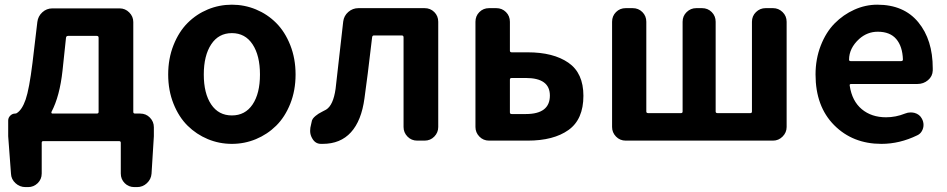

<svg xmlns="http://www.w3.org/2000/svg" viewBox="-20 -594 4001 811"><path d="M267.6 -442.4Q259.8 -442.4 258.8 -434.6L244.1 -295.9Q232.4 -187.5 197.3 -121.1Q196.3 -118.2 197.8 -116.2Q199.2 -114.3 201.2 -114.3H388.7Q396.5 -114.3 396.5 -121.1V-434.6Q396.5 -442.4 388.7 -442.4ZM543 -121.1Q543 -114.3 550.8 -114.3H572.3Q596.7 -114.3 613.3 -97.2Q629.9 -80.1 629.9 -56.6V-18.6L620.1 139.6Q618.2 163.1 600.6 179.7Q583 196.3 558.6 196.3H547.9Q523.4 196.3 506.8 179.7Q490.2 163.1 490.2 138.7V8.8Q490.2 2 482.4 2H163.1Q156.2 2 156.2 8.8V138.7Q156.2 163.1 139.2 179.7Q122.1 196.3 98.6 196.3H87.9Q63.5 196.3 45.4 179.7Q27.3 163.1 26.4 139.6L14.6 -18.6V-85Q14.6 -96.7 23.4 -105.5Q32.2 -114.3 43.9 -114.3Q47.9 -114.3 50.8 -116.2Q73.2 -129.9 88.4 -173.8Q103.5 -217.8 117.2 -328.1L137.7 -501Q140.6 -525.4 158.7 -542Q176.8 -558.6 201.2 -558.6H485.4Q508.8 -558.6 525.9 -541.5Q543 -524.4 543 -501Z M690.4 -279.3Q690.4 -346.7 712.9 -403.3Q735.4 -460 772.5 -497.1Q809.6 -534.2 857.9 -554.2Q906.2 -574.2 959.5 -574.2Q1012.7 -574.2 1061 -554.2Q1109.4 -534.2 1146.5 -497.1Q1183.6 -460 1206.1 -403.3Q1228.5 -346.7 1228.5 -279.3Q1228.5 -211.9 1206.1 -155.8Q1183.6 -99.6 1146.5 -63Q1109.4 -26.4 1061 -6.3Q1012.7 13.7 959.5 13.7Q906.2 13.7 857.9 -6.3Q809.6 -26.4 772.5 -63Q735.4 -99.6 712.9 -155.8Q690.4 -211.9 690.4 -279.3ZM1078.1 -279.3Q1078.1 -359.4 1046.9 -406.7Q1015.6 -454.1 959.5 -454.1Q903.3 -454.1 872.1 -406.7Q840.8 -359.4 840.8 -279.3Q840.8 -199.2 872.1 -152.8Q903.3 -106.4 959.5 -106.4Q1015.6 -106.4 1046.9 -152.8Q1078.1 -199.2 1078.1 -279.3Z M1342.8 13.7Q1339.8 13.7 1335.9 13.7Q1312.5 13.7 1299.8 -7.8Q1290 -23.4 1290 -41Q1290 -47.9 1291 -54.7L1295.9 -77.1Q1296.9 -85.9 1301.3 -92.3Q1305.7 -98.6 1313 -104.5Q1320.3 -110.4 1325.7 -113.8Q1331.1 -117.2 1342.3 -123Q1353.5 -128.9 1357.4 -130.9Q1387.7 -149.4 1397.5 -218.8Q1405.3 -285.2 1429.7 -502.9Q1432.6 -527.3 1451.2 -543.5Q1469.7 -559.6 1494.1 -559.6H1773.4Q1797.9 -559.6 1814.5 -543Q1831.1 -526.4 1831.1 -502V-57.6Q1831.1 -34.2 1814.5 -17.1Q1797.9 0 1773.4 0H1742.2Q1717.8 0 1701.2 -17.1Q1684.6 -34.2 1684.6 -57.6V-436.5Q1684.6 -444.3 1676.8 -444.3H1559.6Q1552.7 -444.3 1551.8 -436.5Q1531.2 -259.8 1519.5 -178.7Q1506.8 -84 1462.4 -35.2Q1418 13.7 1342.8 13.7Z M2045.9 0Q2021.5 0 2004.9 -17.1Q1988.3 -34.2 1988.3 -57.6V-502Q1988.3 -526.4 2004.9 -543Q2021.5 -559.6 2045.9 -559.6H2076.2Q2100.6 -559.6 2117.2 -543Q2133.8 -526.4 2133.8 -502V-379.9Q2133.8 -373 2141.6 -373H2209Q2317.4 -373 2380.9 -329.1Q2444.3 -285.2 2444.3 -189.5Q2444.3 -89.8 2381.3 -44.9Q2318.4 0 2209 0ZM2133.8 -119.1Q2133.8 -112.3 2141.6 -112.3H2201.2Q2302.7 -112.3 2302.7 -190.4Q2302.7 -264.6 2201.2 -264.6H2141.6Q2133.8 -264.6 2133.8 -257.8Z M2623 0Q2598.6 0 2582 -17.1Q2565.4 -34.2 2565.4 -57.6V-502Q2565.4 -526.4 2582 -543Q2598.6 -559.6 2623 -559.6H2652.3Q2676.8 -559.6 2693.4 -543Q2710 -526.4 2710 -502V-123Q2710 -116.2 2717.8 -116.2H2856.4Q2863.3 -116.2 2863.3 -123V-502Q2863.3 -526.4 2880.4 -543Q2897.5 -559.6 2920.9 -559.6H2945.3Q2969.7 -559.6 2986.3 -543Q3002.9 -526.4 3002.9 -502V-123Q3002.9 -116.2 3010.7 -116.2H3149.4Q3156.2 -116.2 3156.2 -123V-502Q3156.2 -526.4 3173.3 -543Q3190.4 -559.6 3213.9 -559.6H3245.1Q3268.6 -559.6 3285.6 -543Q3302.7 -526.4 3302.7 -502V-57.6Q3302.7 -34.2 3285.6 -17.1Q3268.6 0 3245.1 0Z M3703.1 13.7Q3582 13.7 3503.4 -65.4Q3424.8 -144.5 3424.8 -279.3Q3424.8 -344.7 3446.8 -401.4Q3468.8 -458 3505.4 -495.1Q3542 -532.2 3588.9 -553.2Q3635.7 -574.2 3685.5 -574.2Q3797.9 -574.2 3858.9 -500Q3919.9 -425.8 3919.9 -305.7Q3919.9 -300.8 3919.9 -295.9Q3918.9 -271.5 3899.9 -255.4Q3880.9 -239.3 3855.5 -239.3H3575.2Q3567.4 -239.3 3569.3 -231.4Q3579.1 -167 3620.1 -132.8Q3661.1 -98.6 3722.7 -98.6Q3763.7 -98.6 3802.7 -114.3Q3814.5 -119.1 3826.2 -119.1Q3835 -119.1 3842.8 -117.2Q3864.3 -111.3 3874 -92.8Q3880.9 -80.1 3880.9 -66.4Q3880.9 -52.7 3874 -40.5Q3867.2 -28.3 3854.5 -22.5Q3780.3 13.7 3703.1 13.7ZM3566.4 -341.8Q3566.4 -335.9 3573.2 -335.9H3786.1Q3793.9 -335.9 3793.9 -342.8Q3793.9 -342.8 3793.9 -342.8Q3792 -398.4 3765.6 -429.2Q3739.3 -460 3687.5 -460Q3643.6 -460 3609.4 -429.7Q3566.4 -390.6 3566.4 -341.8Z"/></svg>

Font: Gen Jyuu Gothic Bold
Style: Bold
Weight: 700
Designer: [Source Han Sans]
Ryoko NISHIZUKA  (kana & ideographs); Paul D. Hunt (Latin, Greek & Cyrillic); Wenlong ZHANG  (bopomofo
Version: Version 1.002.20150607